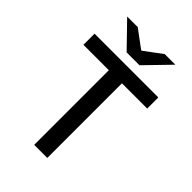

<svg xmlns="http://www.w3.org/2000/svg" viewBox="-248 -941 1037 1037"><g transform="rotate(45 270.5 -422.5)"><path d="M221 0V-570H27V-655H514V-570H321V0ZM221 -706 86 -845H167L268 -770H272L373 -845H454L319 -706Z"/></g></svg>

Font: Source Sans 3 ExtraLight Medium
Style: Regular
Weight: 500
Version: Version 3.052;hotconv 1.1.0;makeotfexe 2.6.0